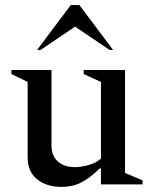

<svg xmlns="http://www.w3.org/2000/svg" viewBox="-20 -727 608 757"><path d="M223 10Q164 10 126.5 -20Q89 -50 89 -108V-404L25 -435V-451H183V-154Q183 -112 208.5 -90Q234 -68 275 -68Q300 -68 330 -76.5Q360 -85 378 -102V-404L310 -435V-451H473V-45L542 -16V0H378V-63H373Q336 -26 301 -8Q266 10 223 10ZM126 -530 259 -707H293L426 -530H412L276 -622L140 -530Z"/></svg>

Font: Spectral Medium
Style: Regular
Weight: 500
Designer: Jean-Baptiste Levee
Foundry: Production Type
Version: Version 2.001